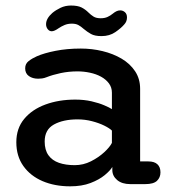

<svg xmlns="http://www.w3.org/2000/svg" viewBox="-20 -663 652 694"><path d="M451 2.5Q421 2.5 403.5 -12.2Q386 -27 386 -48.5V-59.5Q378.5 -46.5 358.5 -30Q338.5 -13.5 307.2 -1.5Q276 10.5 233.5 10.5Q178 10.5 134 -8.2Q90 -27 64.5 -62.8Q39 -98.5 39 -149Q39 -199 67.5 -233.2Q96 -267.5 144.2 -285.2Q192.5 -303 252 -303Q284 -303 311 -296.8Q338 -290.5 357.2 -282.2Q376.5 -274 384.5 -268.5V-328Q384.5 -347 373.8 -361.5Q363 -376 345.2 -385.8Q327.5 -395.5 305.2 -400.2Q283 -405 260 -405Q228.5 -405 199.2 -398.8Q170 -392.5 148.5 -384Q140 -380.5 132 -379.5Q124 -378.5 118 -378.5Q98 -378.5 84.5 -388Q71 -397.5 71 -416Q71 -432.5 83.5 -442.2Q96 -452 113 -459.5Q139 -471 180.5 -479.2Q222 -487.5 272 -487.5Q312.5 -487.5 350.8 -478.2Q389 -469 419.8 -450.8Q450.5 -432.5 468.5 -405.2Q486.5 -378 486.5 -342V-79.5H516.5Q538 -79.5 549 -69.2Q560 -59 560 -40Q560 -21.5 547.5 -9.5Q535 2.5 505 2.5ZM384.5 -191Q376 -199.5 356.8 -209Q337.5 -218.5 312.2 -225Q287 -231.5 260.5 -231.5Q208.5 -231.5 175 -213Q141.5 -194.5 141.5 -151.5Q141.5 -121 155 -102Q168.5 -83 193 -74.5Q217.5 -66 250 -66Q281 -66 308.8 -80Q336.5 -94 356.8 -112.8Q377 -131.5 384.5 -146.5ZM347 -532.5Q322.5 -532.5 308.8 -540.2Q295 -548 282.5 -558.5Q272.5 -567.5 263.2 -572.5Q254 -577.5 239.5 -577.5Q225 -577.5 213.2 -572.5Q201.5 -567.5 192 -561Q176.5 -550 167 -550Q158.5 -550 152.5 -557.5Q146.5 -565 146.5 -575.5Q146.5 -596 169 -616Q181.5 -626.5 198.8 -634.8Q216 -643 236.5 -643Q261 -643 274.8 -636Q288.5 -629 299.5 -618Q308.5 -609 318.2 -603Q328 -597 344 -597Q358.5 -597 368.8 -601.8Q379 -606.5 387.5 -613.5Q393.5 -618.5 400.2 -622Q407 -625.5 414.5 -625.5Q424 -625.5 431.5 -619Q439 -612.5 439 -600Q439 -585 429 -574.5Q418 -561.5 397 -547Q376 -532.5 347 -532.5Z"/></svg>

Font: Sono Medium
Style: Regular
Weight: 500
Designer: Tyler Finck
Foundry: Tyler Finck
Version: Version 2.112